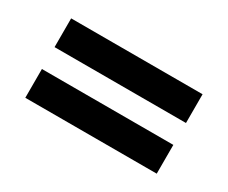

<svg xmlns="http://www.w3.org/2000/svg" viewBox="-59 -653 704 593"><g transform="rotate(30 293.0 -356.5)"><path d="M58.6 -498H527.3V-395.5H58.6ZM58.6 -317.4H527.3V-214.8H58.6Z"/></g></svg>

Font: Andika New Basic
Style: Bold
Weight: 700
Designer: Victor Gaultney, Annie Olsen, Pablo Ugerman
Foundry: SIL International
Version: Version 5.500; ttfautohint (v1.8.3)